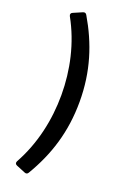

<svg xmlns="http://www.w3.org/2000/svg" viewBox="-170 -785 671 1014"><g transform="rotate(20 165.5 -278.0)"><path d="M60.5 151.4 110.4 171.9C119.1 175.8 127 173.8 131.8 165C210 33.2 255.9 -107.4 255.9 -278.3C255.9 -448.2 210 -588.9 131.8 -721.7C127 -730.5 119.1 -732.4 110.4 -728.5L60.5 -707C50.8 -703.1 47.9 -695.3 52.7 -685.5C122.1 -560.5 153.3 -418 153.3 -278.3C153.3 -138.7 122.1 4.9 52.7 129.9C47.9 139.6 50.8 147.5 60.5 151.4Z"/></g></svg>

Font: Ed Sans Neue SemiBold
Style: Regular
Weight: 600
Designer: Stephen Hutchings
Version: Version 1.004;PS 001.004;hotconv 1.0.88;makeotf.lib2.5.64775